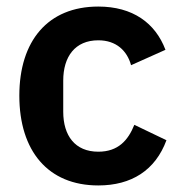

<svg xmlns="http://www.w3.org/2000/svg" viewBox="-20 -554 553 586"><path d="M280 12C381 12 454 -34 488 -126L390 -173C371 -126 341 -91 280 -91C209 -91 173 -140 173 -213V-308C173 -381 209 -431 280 -431C335 -431 368 -399 380 -355L485 -402C454 -484 385 -534 280 -534C126 -534 39 -429 39 -262C39 -94 126 12 280 12Z"/></svg>

Font: IBM Plex Devanagari Medium
Style: Regular
Weight: 600
Designer: Mike Abbink, Paul van der Laan, Pieter van Rosmalen, Erin McLaughlin
Foundry: Bold Monday
Version: Version 1.0